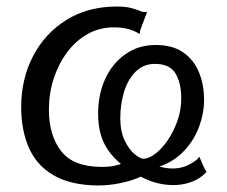

<svg xmlns="http://www.w3.org/2000/svg" viewBox="-20 -560 695 589"><path d="M280 9Q196 8 144 -22.5Q92 -53 68.5 -107Q45 -161 45 -231Q45 -318 81.5 -388Q118 -458 184 -499Q250 -540 339 -540Q365 -540 384 -535Q403 -530 415 -524Q423 -523 427.5 -523.5Q432 -524 430 -520L412 -472Q409 -466 409.5 -461Q410 -456 406 -457Q392 -466 373 -471Q354 -476 333 -476Q287 -477 249.5 -456Q212 -435 185.5 -399Q159 -363 144.5 -318Q130 -273 130 -224Q130 -145 167.5 -96.5Q205 -48 292 -48Q311 -48 323.5 -50Q336 -52 351 -57Q314 -88 297.5 -124.5Q281 -161 281 -211Q281 -271 303 -318.5Q325 -366 365 -394Q405 -422 457 -422Q510 -422 542.5 -399Q575 -376 590.5 -338Q606 -300 606 -254Q606 -212 590.5 -170.5Q575 -129 544 -96.5Q513 -64 469 -49Q501 -40 528.5 -44.5Q556 -49 581 -68Q587 -72 588.5 -76Q590 -80 592 -78L606 -46Q609 -39 612 -36Q615 -33 612 -31Q595 -13 571.5 -3.5Q548 6 521 7.5Q494 9 466 2.5Q438 -4 412 -18Q386 -6 350.5 1.5Q315 9 280 9ZM420 -73Q436 -73 456 -88Q476 -103 494 -129Q512 -155 524 -188.5Q536 -222 536 -258Q536 -305 518.5 -334.5Q501 -364 455 -364Q420 -364 396 -340Q372 -316 360.5 -278Q349 -240 349 -197Q349 -157 362.5 -129Q376 -101 393 -87Q410 -73 420 -73Z"/></svg>

Font: Libre Franklin
Style: Italic
Weight: 400
Italic angle: -8°
Designer: Pablo Impallari, Rodrigo Fuenzalida, Nhung Nguyen
Foundry: Impallari Type
Version: Version 3.000